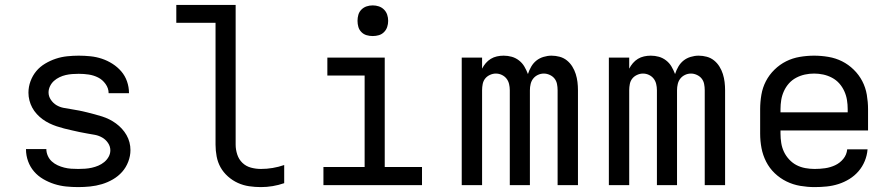

<svg xmlns="http://www.w3.org/2000/svg" viewBox="-20 -755 3640 783"><path d="M299 8Q274 8 249.5 5.5Q225 3 201.5 -4.5Q178 -12 156.5 -24.5Q135 -37 119 -55.5Q103 -74 94.5 -97.5Q86 -121 86 -146Q86 -146 86 -146.5Q86 -147 86 -147H169Q169 -147 169 -147Q169 -147 169 -147Q169 -133 175 -119.5Q181 -106 191.5 -96.5Q202 -87 215 -81Q228 -75 242 -71.5Q256 -68 270 -67Q284 -66 299 -66Q313 -66 327 -67Q341 -68 354.5 -71Q368 -74 381 -79.5Q394 -85 405 -94Q416 -103 423 -115.5Q430 -128 430 -142Q430 -158 420.5 -172Q411 -186 397 -194Q383 -202 367.5 -205Q352 -208 336 -210.5Q320 -213 304.5 -216.5Q289 -220 273 -223.5Q257 -227 241.5 -231Q226 -235 211 -240Q196 -245 181.5 -252Q167 -259 154 -268.5Q141 -278 130 -290Q119 -302 111.5 -316Q104 -330 100 -345.5Q96 -361 96 -377Q96 -401 104.5 -424Q113 -447 128 -465Q143 -483 164 -495.5Q185 -508 207.5 -515.5Q230 -523 254 -525.5Q278 -528 301 -528Q325 -528 349 -525.5Q373 -523 395.5 -515.5Q418 -508 438.5 -495Q459 -482 474.5 -464Q490 -446 498 -423Q506 -400 506 -376Q506 -376 506 -375.5Q506 -375 506 -375H423Q423 -375 423 -375Q423 -375 423 -375Q423 -395 410.5 -412.5Q398 -430 380 -439Q362 -448 342 -451Q322 -454 301 -454Q288 -454 274.5 -453Q261 -452 248 -449Q235 -446 222.5 -440Q210 -434 200 -425Q190 -416 184 -403.5Q178 -391 178 -378Q178 -362 187.5 -348Q197 -334 210.5 -326Q224 -318 240 -315Q256 -312 272 -309.5Q288 -307 303.5 -304Q319 -301 334.5 -297Q350 -293 365.5 -289Q381 -285 396.5 -280Q412 -275 426 -268Q440 -261 453 -251.5Q466 -242 477 -230Q488 -218 496 -204Q504 -190 508 -174.5Q512 -159 512 -143Q512 -119 503 -95.5Q494 -72 478 -54Q462 -36 440.5 -23.5Q419 -11 395.5 -4Q372 3 347.5 5.5Q323 8 299 8Z M1044 8Q1020 8 996 4.5Q972 1 950 -9Q928 -19 909.5 -35.5Q891 -52 879.5 -72.5Q868 -93 863.5 -117Q859 -141 859 -165V-662H699V-735H941V-165Q941 -145 947.5 -125Q954 -105 968.5 -91Q983 -77 1003 -71.5Q1023 -66 1044 -66Q1068 -66 1092 -70Q1116 -74 1139 -82V-8Q1116 0 1092 4Q1068 8 1044 8Z M1299 0V-74H1467V-447H1315V-520H1549V-74H1701V0ZM1500 -608Q1487 -608 1475 -611.5Q1463 -615 1454 -624Q1445 -633 1441.5 -645Q1438 -657 1438 -670Q1438 -683 1441.5 -695Q1445 -707 1454 -716Q1463 -725 1475 -729Q1487 -733 1500 -733Q1513 -733 1525 -729Q1537 -725 1546 -716Q1555 -707 1559 -695Q1563 -683 1563 -670Q1563 -657 1559 -645Q1555 -633 1546 -624Q1537 -615 1525 -611.5Q1513 -608 1500 -608Z M1863 0V-520H1946V-475Q1952 -487 1961 -497.5Q1970 -508 1981.5 -515Q1993 -522 2006.5 -525Q2020 -528 2034 -528Q2034 -528 2034 -528Q2034 -528 2034 -528Q2051 -528 2067 -523.5Q2083 -519 2096.5 -508.5Q2110 -498 2118.5 -483.5Q2127 -469 2133 -453Q2138 -469 2146.5 -483.5Q2155 -498 2167.5 -508Q2180 -518 2196.5 -523Q2213 -528 2229 -528Q2229 -528 2229 -528Q2229 -528 2229 -528Q2246 -528 2262.5 -523.5Q2279 -519 2292 -508.5Q2305 -498 2314 -483.5Q2323 -469 2328 -453Q2333 -437 2335 -420.5Q2337 -404 2337 -387V0H2254V-387Q2254 -400 2251.5 -412.5Q2249 -425 2241.5 -434.5Q2234 -444 2222 -449.5Q2210 -455 2198 -455Q2185 -455 2173.5 -449.5Q2162 -444 2154.5 -434.5Q2147 -425 2144 -412.5Q2141 -400 2141 -387V0H2059V-387Q2059 -400 2056 -412.5Q2053 -425 2045.5 -434.5Q2038 -444 2026.5 -449.5Q2015 -455 2002 -455Q1990 -455 1978 -449.5Q1966 -444 1958.5 -434.5Q1951 -425 1948.5 -412.5Q1946 -400 1946 -387V0Z M2463 0V-520H2546V-475Q2552 -487 2561 -497.5Q2570 -508 2581.5 -515Q2593 -522 2606.5 -525Q2620 -528 2634 -528Q2634 -528 2634 -528Q2634 -528 2634 -528Q2651 -528 2667 -523.5Q2683 -519 2696.5 -508.5Q2710 -498 2718.5 -483.5Q2727 -469 2733 -453Q2738 -469 2746.5 -483.5Q2755 -498 2767.5 -508Q2780 -518 2796.5 -523Q2813 -528 2829 -528Q2829 -528 2829 -528Q2829 -528 2829 -528Q2846 -528 2862.5 -523.5Q2879 -519 2892 -508.5Q2905 -498 2914 -483.5Q2923 -469 2928 -453Q2933 -437 2935 -420.5Q2937 -404 2937 -387V0H2854V-387Q2854 -400 2851.5 -412.5Q2849 -425 2841.5 -434.5Q2834 -444 2822 -449.5Q2810 -455 2798 -455Q2785 -455 2773.5 -449.5Q2762 -444 2754.5 -434.5Q2747 -425 2744 -412.5Q2741 -400 2741 -387V0H2659V-387Q2659 -400 2656 -412.5Q2653 -425 2645.5 -434.5Q2638 -444 2626.5 -449.5Q2615 -455 2602 -455Q2590 -455 2578 -449.5Q2566 -444 2558.5 -434.5Q2551 -425 2548.5 -412.5Q2546 -400 2546 -387V0Z M3302 8Q3273 8 3243.5 3Q3214 -2 3187.5 -15Q3161 -28 3139.5 -48.5Q3118 -69 3104.5 -95.5Q3091 -122 3085.5 -151Q3080 -180 3080 -210V-310Q3080 -339 3085 -368.5Q3090 -398 3103.5 -424Q3117 -450 3138.5 -471Q3160 -492 3186 -505Q3212 -518 3241.5 -523Q3271 -528 3300 -528Q3329 -528 3358.5 -523Q3388 -518 3414 -505Q3440 -492 3461.5 -471Q3483 -450 3496.5 -424Q3510 -398 3515 -368.5Q3520 -339 3520 -310V-223H3163V-210Q3163 -191 3166 -172Q3169 -153 3177 -136Q3185 -119 3198.5 -104.5Q3212 -90 3228.5 -81.5Q3245 -73 3264 -69.5Q3283 -66 3302 -66Q3324 -66 3345 -69Q3366 -72 3385.5 -81Q3405 -90 3419 -107Q3433 -124 3435 -146H3518Q3516 -121 3506.5 -98Q3497 -75 3481 -56.5Q3465 -38 3444 -25Q3423 -12 3399.5 -4.5Q3376 3 3351.5 5.5Q3327 8 3302 8ZM3163 -297H3437V-310Q3437 -329 3434 -347.5Q3431 -366 3423 -383.5Q3415 -401 3402.5 -415Q3390 -429 3373 -438Q3356 -447 3337.5 -451Q3319 -455 3300 -455Q3281 -455 3262.5 -451Q3244 -447 3227 -438Q3210 -429 3197.5 -415Q3185 -401 3177 -383.5Q3169 -366 3166 -347.5Q3163 -329 3163 -310Z"/></svg>

Font: Bmono
Style: Regular
Weight: 400
Monospace: yes
Designer: Belleve Invis
Foundry: Belleve Invis
Version: Version 11.2.2; ttfautohint (v1.8.2)